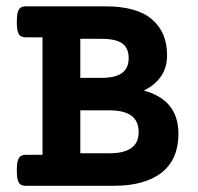

<svg xmlns="http://www.w3.org/2000/svg" viewBox="-20 -600 640 620"><path d="M519.5 -421.9Q519.5 -381.8 499.8 -353.3Q480 -324.7 444.3 -307.6Q556.2 -277.3 556.2 -168Q556.2 -85.4 502 -42.7Q447.8 0 346.7 0H64.9Q53.2 0 46.9 -3.9Q40.5 -7.8 37.4 -18.6Q34.2 -29.3 34.2 -49.8Q34.2 -70.3 37.4 -81.1Q40.5 -91.8 46.9 -95.9Q53.2 -100.1 64.9 -100.1H117.2V-479.5H64.9Q53.2 -479.5 46.9 -483.4Q40.5 -487.3 37.4 -498Q34.2 -508.8 34.2 -529.3Q34.2 -549.8 37.4 -560.5Q40.5 -571.3 46.9 -575.4Q53.2 -579.6 64.9 -579.6H319.3Q421.4 -579.6 470.5 -537.8Q519.5 -496.1 519.5 -421.9ZM239.3 -348.6H308.6Q352.5 -348.6 374 -364.3Q395.5 -379.9 395.5 -412.1Q395.5 -444.8 374.8 -459.7Q354 -474.6 308.6 -474.6H239.3ZM239.3 -105H333Q427.7 -105 427.7 -172.9Q427.7 -209 404.5 -226.3Q381.3 -243.7 333 -243.7H239.3Z"/></svg>

Font: Courier Prime
Style: Bold
Weight: 700
Designer: Alan Dague-Greene, Quote-Unquote Apps
Foundry: Quote-Unquote Apps
Version: Version 3.018